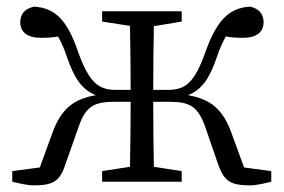

<svg xmlns="http://www.w3.org/2000/svg" viewBox="-20 -548 856 579"><path d="M716 -43 678 -147C652 -219 615 -249 547 -261C588 -277 612 -311 634 -376C643 -403 652 -422 661 -438C678 -435 692 -434 713 -434C755 -434 774 -452 775 -480C775 -505 762 -522 734 -528C669 -524 633 -485 599 -390C567 -300 540 -277 487 -277H442C442 -339 443 -415 444 -469L528 -483V-514H288V-483L372 -470C373 -415 374 -339 374 -277H329C276 -277 249 -300 216 -390C184 -485 148 -524 83 -528C54 -522 41 -505 41 -480C42 -452 61 -434 103 -434C124 -434 139 -435 155 -438C164 -422 173 -403 182 -376C204 -311 228 -277 269 -261C201 -249 164 -219 138 -147L100 -43L17 -32V0C38 5 63 11 82 11C139 11 160 -1 176 -49L218 -168C239 -228 265 -241 325 -241H374C374 -176 373 -99 372 -45L288 -32V0H528V-32L444 -45C443 -100 442 -176 442 -241H491C551 -241 576 -228 598 -168L639 -49C657 -1 676 11 735 11C753 11 777 5 798 0V-32Z"/></svg>

Font: Noto Serif CJK JP
Style: Regular
Weight: 400
Designer: Ryoko NISHIZUKA 西塚涼子 (kana & ideographs); Frank Grießhammer (Latin, Greek & Cyrillic); Wenlong ZHANG 张文龙 (bopomofo); San
Foundry: Adobe Systems Incorporated
Version: Version 1.000;PS 1;hotconv 16.6.53;makeotf.lib2.5.65590